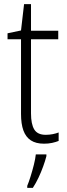

<svg xmlns="http://www.w3.org/2000/svg" viewBox="-20 -678 321 919"><path d="M198.7 -32.7Q216.3 -32.7 232.4 -35.9Q248.5 -39.1 260.7 -43.9V-3.4Q247.1 2 229.5 5.9Q211.9 9.8 190.9 9.8Q151.9 9.8 127.7 -6.1Q103.5 -22 92 -53.5Q80.6 -85 80.6 -132.8V-490.2H16.1V-518.6L80.6 -532.2L95.2 -658.2H128.4V-530.8H258.8V-490.2H128.4V-135.3Q128.4 -84 144 -58.3Q159.7 -32.7 198.7 -32.7ZM202.1 61V69.3Q196.3 92.3 186.5 119.1Q176.8 146 164.3 172.4Q151.9 198.7 137.2 221.2H110.4V211.4Q117.7 194.3 126.2 167Q134.8 139.6 142.1 110.6Q149.4 81.5 151.4 61Z"/></svg>

Font: Open Sans SemiCondensed Light
Style: Regular
Weight: 300
Width: 4
Designer: Monotype Design Team
Foundry: Monotype Imaging Inc.
Version: Version 3.000